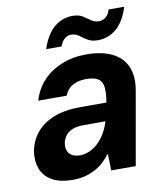

<svg xmlns="http://www.w3.org/2000/svg" viewBox="-82 -790 756 871"><g transform="rotate(-10 295.5 -354.5)"><path d="M185 12Q124 12 87.5 -9.5Q51 -31 38 -67.5Q25 -104 32 -147Q41 -195 71 -231Q101 -267 151.5 -287Q202 -307 273 -307H394Q401 -349 398.5 -375.5Q396 -402 378 -415Q360 -428 321 -428Q285 -428 259 -413.5Q233 -399 222 -369H91Q106 -421 141 -458.5Q176 -496 227.5 -517Q279 -538 341 -538Q413 -538 460.5 -514.5Q508 -491 527 -445.5Q546 -400 534 -335L475 0H362L360 -78Q345 -58 327.5 -41.5Q310 -25 287.5 -13Q265 -1 239.5 5.5Q214 12 185 12ZM235 -92Q258 -92 280 -102Q302 -112 320 -129.5Q338 -147 351.5 -170Q365 -193 374 -220V-224H273Q244 -224 223.5 -216Q203 -208 191.5 -193Q180 -178 176 -159Q171 -127 187 -109.5Q203 -92 235 -92ZM167 -593Q189 -660 226.5 -690.5Q264 -721 310 -721Q339 -721 357 -709.5Q375 -698 390.5 -687Q406 -676 426 -676Q443 -676 456.5 -687Q470 -698 477 -721H549Q528 -654 490.5 -623Q453 -592 406 -592Q377 -592 358.5 -603.5Q340 -615 325 -626.5Q310 -638 289 -638Q273 -638 259.5 -627Q246 -616 238 -593Z"/></g></svg>

Font: DM Sans 9pt
Style: Bold Italic
Weight: 700
Italic angle: -10°
Version: Version 4.004;gftools[0.9.30]